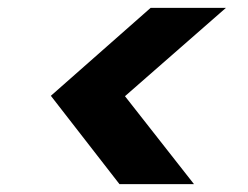

<svg xmlns="http://www.w3.org/2000/svg" viewBox="-20 -593 628 487"><path d="M553 -573 297 -349 472 -126H283L109 -350L362 -573Z"/></svg>

Font: DM Sans 17pt Black
Style: Italic
Weight: 900
Italic angle: -10°
Version: Version 4.004;gftools[0.9.30]